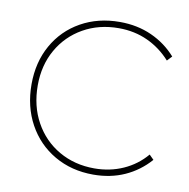

<svg xmlns="http://www.w3.org/2000/svg" viewBox="-66 -595 658 669"><g transform="rotate(10 263.0 -260.0)"><path d="M40 -263Q40 -341 74 -401.5Q108 -462 168.5 -496Q229 -530 306 -530Q368 -530 419 -507Q470 -484 506 -443L490 -426Q455 -465 408.5 -486.5Q362 -508 306 -508Q236 -508 180.5 -476.5Q125 -445 93.5 -389.5Q62 -334 62 -263Q62 -190 93.5 -133Q125 -76 180.5 -44Q236 -12 306 -12Q361 -12 408 -33Q455 -54 488 -93L504 -77Q467 -35 417 -12.5Q367 10 306 10Q229 10 168.5 -25Q108 -60 74 -122Q40 -184 40 -263Z"/></g></svg>

Font: Easer Grotesk Variable
Style: Regular
Weight: 400
Designer: Boardeaser, Bonnie Shaver-Troup, Thomas Jockin
Foundry: Lexend
Version: Version 1.001;Glyphs 3.1.2 (3151)